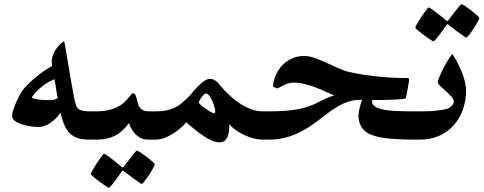

<svg xmlns="http://www.w3.org/2000/svg" viewBox="-20 -653 2262 898"><path d="M423.3 0H399.4Q369.6 0 348.1 -5.9Q326.7 -11.7 310.5 -25.9Q294.4 -40 283 -64.2Q271.5 -88.4 263.2 -125.5Q255.4 -114.7 244.4 -102.8Q233.4 -90.8 220.2 -81.3Q207 -71.8 191.4 -65.4Q175.8 -59.1 159.2 -59.1Q145.5 -59.1 124.8 -61.8Q104 -64.5 84.5 -70.6Q64.9 -76.7 50.8 -86.7Q36.6 -96.7 36.6 -111.3Q36.6 -119.1 40.8 -134Q44.9 -148.9 52 -166Q59.1 -183.1 68.1 -200.4Q77.1 -217.8 86.9 -231.9Q95.2 -244.1 113 -261.2Q130.9 -278.3 151.4 -295.2Q171.9 -312 191.9 -325.2Q211.9 -338.4 223.6 -343.8Q223.1 -349.6 222.7 -353.8Q222.2 -357.9 222.2 -363.3V-370.1Q222.2 -372.1 223.1 -376.5Q224.6 -390.6 231.4 -405Q238.3 -419.4 247.8 -431.4Q257.3 -443.4 266.4 -450.9Q275.4 -458.5 280.3 -458.5Q280.8 -458.5 282.5 -449Q284.2 -439.5 286.9 -424.8Q289.6 -410.2 292.7 -391.4Q295.9 -372.6 298.8 -354Q303.2 -325.2 308.6 -295.9Q314 -266.6 318.1 -242.4Q322.3 -218.3 325.4 -200.9Q328.6 -183.6 330.1 -179.2Q332.5 -168.5 335.7 -159.9Q338.9 -151.4 345.7 -145Q352.5 -138.7 365.2 -135.5Q377.9 -132.3 399.4 -132.3H423.3Q435.5 -132.3 442.6 -124.8Q449.7 -117.2 453.4 -106.7Q457 -96.2 458 -85.2Q459 -74.2 459 -66.4Q459 -58.6 458 -47.4Q457 -36.1 453.4 -25.4Q449.7 -14.6 442.6 -7.3Q435.5 0 423.3 0ZM250 -194.8Q246.6 -209.5 242.9 -234.6Q239.3 -259.8 234.4 -282.7Q210 -272.5 190.4 -258.8Q170.9 -245.1 157.2 -231.7Q143.6 -218.3 136.2 -208.5Q128.9 -198.7 128.9 -196.8Q128.9 -194.8 137 -192.4Q145 -189.9 157.2 -188Q169.4 -186 184.1 -185.3Q198.7 -184.6 211.4 -184.6Q227.5 -184.6 235.1 -187Q242.7 -189.5 250 -194.8Z M699.7 0H674.8Q656.7 0 644.8 -4.4Q632.8 -8.8 619.6 -20Q608.9 -28.8 599.1 -43.7Q589.4 -58.6 583 -77.1Q571.3 -61.5 558.1 -47.9Q544.9 -34.2 526.9 -23.4Q508.8 -12.7 485.6 -6.3Q462.4 0 431.6 0H407.7Q395.5 0 388.4 -4.2Q381.3 -8.3 377.9 -17.1Q374.5 -25.9 373.5 -38.1Q372.6 -50.3 372.6 -66.9Q372.6 -82.5 373.5 -94.5Q374.5 -106.4 377.9 -114.7Q381.3 -123 388.4 -127.7Q395.5 -132.3 407.7 -132.3H431.6Q465.3 -132.3 490 -138.4Q514.6 -144.5 532.2 -154.1Q549.8 -163.6 561 -174.3Q572.3 -185.1 580.3 -194.6Q588.4 -204.1 593.5 -210.4Q598.6 -216.8 603.5 -216.8Q607.4 -216.8 612.1 -210.9Q616.7 -205.1 621.6 -181.2Q623.5 -172.9 626.5 -164.1Q629.4 -155.3 635.5 -148.2Q641.6 -141.1 651.1 -136.7Q660.6 -132.3 674.8 -132.3H699.7Q723.6 -132.3 729.5 -115.5Q735.4 -98.6 735.4 -66.9Q735.4 -35.2 729.5 -17.6Q723.6 0 699.7 0ZM620.1 51.3Q624 51.3 637.7 60.3Q651.4 69.3 666 80.6Q680.7 91.8 692.4 102.3Q704.1 112.8 704.1 115.7Q704.1 118.2 700.2 126Q696.3 133.8 690.2 144Q684.1 154.3 676.8 165.5Q669.4 176.8 662.6 186Q655.8 195.3 650.4 201.4Q645 207.5 643.1 207.5Q640.6 207.5 627.9 198.5Q615.2 189.5 600.1 178.7L561.5 148.9Q557.6 145 553.2 145Q551.3 145 548.3 150.9L521.5 188.5Q511.2 202.6 501.7 213.9Q492.2 225.1 488.8 225.1Q487.3 225.1 480.7 220.9Q474.1 216.8 464.4 210Q454.6 203.1 444.3 195.6Q434.1 188 425 180.7Q416 173.3 410.2 168Q404.3 162.6 404.3 160.6Q404.3 158.2 408.4 150.4Q412.6 142.6 419.2 132.1Q425.8 121.6 433.1 109.9Q440.4 98.1 447.5 88.9Q454.6 79.6 459.7 73Q464.8 66.4 466.3 66.4Q470.7 66.4 483.6 75.9Q496.6 85.4 510.7 96.2Q527.3 108.9 546.4 125Q550.3 129.4 553.2 129.9Q555.2 129.9 556.9 128.4Q558.6 127 561.5 122.6Q576.2 103 588.9 87.4Q599.1 73.7 608.4 62.5Q617.7 51.3 620.1 51.3Z M1232.9 0H1209.5Q1188 0 1164.8 -6.1Q1141.6 -12.2 1120.4 -22.5Q1099.1 -32.7 1081.1 -45.7Q1063 -58.6 1052.7 -72.3Q1052.7 -56.6 1051 -41.3Q1049.3 -25.9 1044.4 -13.9Q1039.6 -2 1030.5 5.4Q1021.5 12.7 1006.8 12.7Q990.2 12.7 972.2 5.1Q954.1 -2.4 934.3 -15.4Q914.6 -28.3 893.8 -45.2Q873 -62 851.1 -80.6Q837.4 -64.9 820.3 -50.5Q803.2 -36.1 784.4 -24.9Q765.6 -13.7 746.1 -6.8Q726.6 0 706.5 0H682.6Q670.4 0 663.3 -7.3Q656.2 -14.6 652.8 -25.4Q649.4 -36.1 648.4 -47.4Q647.5 -58.6 647.5 -66.4Q647.5 -74.2 648.4 -85.2Q649.4 -96.2 652.8 -106.7Q656.2 -117.2 663.3 -124.8Q670.4 -132.3 682.6 -132.3H706.5Q744.1 -132.3 769.3 -139.4Q794.4 -146.5 812.3 -157.7Q830.1 -168.9 843.8 -182.9Q857.4 -196.8 871.1 -209.5Q871.6 -210.9 881.3 -222.7Q891.1 -234.4 904.5 -248Q918 -261.7 933.3 -272.9Q948.7 -284.2 962.4 -284.2Q972.7 -284.2 981 -279.8Q989.3 -275.4 996.6 -268.3Q1003.9 -261.2 1011.2 -252.2Q1018.6 -243.2 1026.9 -233.9Q1043.5 -215.8 1064 -197.8Q1084.5 -179.7 1107.7 -165.3Q1130.9 -150.9 1156.2 -141.6Q1181.6 -132.3 1209.5 -132.3H1232.9Q1245.1 -132.3 1252.4 -124.8Q1259.8 -117.2 1263.2 -106.7Q1266.6 -96.2 1267.6 -85.2Q1268.6 -74.2 1268.6 -66.4Q1268.6 -58.6 1267.6 -47.4Q1266.6 -36.1 1263.2 -25.4Q1259.8 -14.6 1252.7 -7.3Q1245.6 0 1232.9 0ZM986.8 -130.9Q986.8 -139.6 982.7 -154.1Q978.5 -168.5 972.4 -181.9Q966.3 -195.3 958.5 -205.3Q950.7 -215.3 943.8 -215.3Q938 -215.3 932.1 -209.2Q926.3 -203.1 921.1 -196Q916 -189 912.8 -182.1Q909.7 -175.3 909.7 -174.8Q909.7 -170.9 919.2 -162.1Q928.7 -153.3 941.4 -144.8Q954.1 -136.2 965.3 -129.6Q976.6 -123 980.5 -123Q983.9 -123 985.4 -124.3Q986.8 -125.5 986.8 -130.9Z M1938.5 0H1914.6Q1839.4 0 1781.7 -7.1Q1724.1 -14.2 1694.8 -34.2Q1656.7 -60.1 1656.7 -114.3Q1656.7 -120.6 1658.2 -129.6Q1659.7 -138.7 1662.1 -148.7Q1664.6 -158.7 1667.5 -168.7Q1670.4 -178.7 1673.8 -186H1662.1Q1631.8 -186 1605 -176.3Q1578.1 -166.5 1552.5 -150.6Q1526.9 -134.8 1501.7 -115Q1476.6 -95.2 1450.2 -76.2Q1428.7 -60.5 1405.5 -47.1Q1382.3 -33.7 1356.2 -22.9Q1330.1 -12.2 1301.5 -6.1Q1272.9 0 1241.2 0H1217.3Q1205.1 0 1198 -7.3Q1190.9 -14.6 1187.5 -25.4Q1184.1 -36.1 1183.1 -47.4Q1182.1 -58.6 1182.1 -66.4Q1182.1 -74.2 1183.1 -85.2Q1184.1 -96.2 1187.5 -106.7Q1190.9 -117.2 1198 -124.8Q1205.1 -132.3 1217.3 -132.3H1241.2Q1305.7 -132.3 1353 -138.9Q1400.4 -145.5 1438.5 -161.1Q1450.2 -165.5 1463.4 -172.4Q1476.6 -179.2 1490.5 -186Q1504.4 -192.9 1518.1 -198.2Q1531.7 -203.6 1543.9 -206.1Q1530.3 -211.4 1508.8 -221.7Q1487.3 -231.9 1461.7 -241.9Q1436 -252 1408 -259.3Q1379.9 -266.6 1354 -266.6Q1340.3 -266.6 1327.1 -262.5Q1314 -258.3 1303.5 -252.9Q1293 -247.6 1285.4 -243.4Q1277.8 -239.3 1277.3 -239.3Q1275.9 -239.3 1272.5 -240.5Q1269 -241.7 1265.9 -243.4Q1262.7 -245.1 1260 -246.6Q1257.3 -248 1257.3 -249.5Q1257.3 -262.2 1261.7 -278.1Q1266.1 -293.9 1274.2 -310.1Q1282.2 -326.2 1293.9 -340.6Q1305.7 -355 1319.8 -364.7Q1335.9 -375.5 1355.2 -383.3Q1374.5 -391.1 1405.8 -391.1Q1425.8 -391.1 1452.4 -381.6Q1479 -372.1 1507.3 -359.1Q1535.6 -346.2 1564 -333.5Q1592.3 -320.8 1615.2 -315.9Q1667.5 -303.7 1739 -295.9Q1810.5 -288.1 1887.2 -288.1Q1890.6 -288.1 1892.1 -285.2Q1893.6 -282.2 1893.6 -279.3Q1893.6 -277.8 1891.6 -265.9Q1889.6 -253.9 1887 -239.5Q1884.3 -225.1 1881.8 -211.4Q1879.4 -197.8 1877.9 -193.8Q1877.4 -191.9 1861.1 -189.9Q1844.7 -188 1821 -187Q1797.4 -186 1770.3 -185.5Q1743.2 -185.1 1720.7 -185.1Q1720.2 -183.6 1720.2 -181.2V-176.8Q1720.2 -168 1727.3 -160.6Q1734.4 -153.3 1745.1 -148.4Q1759.3 -142.6 1781.2 -138.9Q1803.2 -135.3 1827.1 -134Q1851.1 -132.8 1874.3 -132.6Q1897.5 -132.3 1914.6 -132.3H1938.5Q1950.7 -132.3 1957.8 -124.8Q1964.8 -117.2 1968.5 -106.7Q1972.2 -96.2 1973.1 -85.2Q1974.1 -74.2 1974.1 -66.4Q1974.1 -58.6 1973.1 -47.4Q1972.2 -36.1 1968.5 -25.4Q1964.8 -14.6 1957.8 -7.3Q1950.7 0 1938.5 0Z M2159.7 -228Q2159.7 -181.6 2145 -140.4Q2130.4 -99.1 2102.8 -67.9Q2075.2 -36.6 2035.2 -18.3Q1995.1 0 1944.8 0H1919.9Q1905.3 0 1896.5 -13.9Q1887.7 -27.8 1887.7 -66.9Q1887.7 -86.4 1890.4 -99.4Q1893.1 -112.3 1897.9 -119.4Q1902.8 -126.5 1908.7 -129.4Q1914.6 -132.3 1919.9 -132.3H1944.8Q1960.4 -132.3 1980 -132.8Q1999.5 -133.3 2018.8 -135.3Q2038.1 -137.2 2054.7 -140.1Q2071.3 -143.1 2080.1 -148.4Q2092.3 -155.8 2097.4 -163.6Q2102.5 -171.4 2102.5 -176.8Q2102.5 -189 2090.8 -201.9Q2079.1 -214.8 2065.2 -227.1Q2051.3 -239.3 2039.3 -250.5Q2027.3 -261.7 2027.3 -270.5Q2027.3 -274.4 2033.7 -290Q2040 -305.7 2049.8 -325.2Q2059.6 -344.7 2071.8 -365.5Q2084 -386.2 2095.7 -400.9Q2106.4 -384.3 2117.9 -363.3Q2129.4 -342.3 2138.7 -319.3Q2147.9 -296.4 2153.8 -272.9Q2159.7 -249.5 2159.7 -228ZM2138.2 -633.3Q2142.1 -633.3 2155.8 -624.3Q2169.4 -615.2 2184.1 -604Q2198.7 -592.8 2210.4 -582.3Q2222.2 -571.8 2222.2 -568.8Q2222.2 -566.4 2218.3 -558.6Q2214.4 -550.8 2208.3 -540.5Q2202.1 -530.3 2194.8 -519Q2187.5 -507.8 2180.7 -498.5Q2173.8 -489.3 2168.5 -483.2Q2163.1 -477.1 2161.1 -477.1Q2158.7 -477.1 2146 -486.1Q2133.3 -495.1 2118.2 -505.9L2079.6 -535.6Q2075.7 -539.6 2071.3 -539.6Q2069.3 -539.6 2066.4 -533.7L2039.6 -496.1Q2029.3 -481.9 2019.8 -470.7Q2010.3 -459.5 2006.8 -459.5Q2005.4 -459.5 1998.8 -463.6Q1992.2 -467.8 1982.4 -474.6Q1972.7 -481.4 1962.4 -489Q1952.1 -496.6 1943.1 -503.9Q1934.1 -511.2 1928.2 -516.6Q1922.4 -522 1922.4 -523.9Q1922.4 -526.4 1926.5 -534.2Q1930.7 -542 1937.3 -552.5Q1943.8 -563 1951.2 -574.7Q1958.5 -586.4 1965.6 -595.7Q1972.7 -605 1977.8 -611.6Q1982.9 -618.2 1984.4 -618.2Q1988.8 -618.2 2001.7 -608.6Q2014.6 -599.1 2028.8 -588.4Q2045.4 -575.7 2064.5 -559.6Q2068.4 -555.2 2071.3 -554.7Q2073.2 -554.7 2075 -556.2Q2076.7 -557.6 2079.6 -562Q2094.2 -581.5 2106.9 -597.2Q2117.2 -610.8 2126.5 -622.1Q2135.7 -633.3 2138.2 -633.3Z"/></svg>

Font: Accordance
Style: Bold-Italic
Weight: 700
Italic angle: -11°
Version: Version 1.2 (build January 31, 2020) Miklal Software Solutio